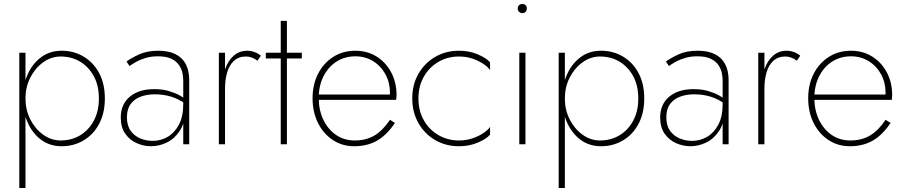

<svg xmlns="http://www.w3.org/2000/svg" viewBox="-20 -725 4546 965"><path d="M108 220V-460H77V220ZM507 -230Q507 -304 478.5 -357.5Q450 -411 400.5 -440.5Q351 -470 290 -470Q230 -470 186 -437Q142 -404 118 -349Q94 -294 94 -230Q94 -167 118 -111.5Q142 -56 186 -23Q230 10 290 10Q351 10 400.5 -19.5Q450 -49 478.5 -103Q507 -157 507 -230ZM477 -230Q477 -165 451 -117.5Q425 -70 382 -44.5Q339 -19 285 -19Q237 -19 196.5 -48.5Q156 -78 132 -125.5Q108 -173 108 -230Q108 -287 132 -334.5Q156 -382 196.5 -411.5Q237 -441 285 -441Q339 -441 382 -415.5Q425 -390 451 -343Q477 -296 477 -230Z M618 -136Q618 -177 637 -202.5Q656 -228 688 -239.5Q720 -251 758 -251Q802 -251 841 -239Q880 -227 913 -202V-225Q904 -234 882 -246Q860 -258 828.5 -267.5Q797 -277 754 -277Q678 -277 632.5 -239Q587 -201 587 -134Q587 -85 609.5 -53Q632 -21 667 -5.5Q702 10 739 10Q781 10 820 -9.5Q859 -29 884.5 -69Q910 -109 910 -169L901 -201Q901 -139 879 -98Q857 -57 822.5 -37Q788 -17 747 -17Q714 -17 684.5 -29.5Q655 -42 636.5 -68Q618 -94 618 -136ZM631 -393Q646 -404 666 -415Q686 -426 713 -434Q740 -442 774 -442Q816 -442 841.5 -429.5Q867 -417 880 -397.5Q893 -378 897 -357.5Q901 -337 901 -320V0H931V-323Q931 -370 913.5 -403Q896 -436 861.5 -453Q827 -470 776 -470Q719 -470 680 -452Q641 -434 616 -416Z M1111 -460H1080V0H1111ZM1274 -420 1291 -445Q1277 -457 1259 -463.5Q1241 -470 1222 -470Q1183 -470 1154.5 -445Q1126 -420 1111.5 -377.5Q1097 -335 1097 -280H1111Q1111 -324 1121.5 -360.5Q1132 -397 1155.5 -419Q1179 -441 1216 -441Q1232 -441 1246 -435.5Q1260 -430 1274 -420Z M1316 -460V-431H1497V-460ZM1391 -620V0H1422V-620Z M1760 10Q1826 10 1875 -18Q1924 -46 1965 -107L1940 -123Q1904 -69 1862 -44Q1820 -19 1763 -19Q1710 -19 1669.5 -46.5Q1629 -74 1605.5 -122.5Q1582 -171 1582 -233Q1582 -294 1606 -341.5Q1630 -389 1671.5 -415.5Q1713 -442 1766 -442Q1815 -442 1854.5 -418Q1894 -394 1917 -352Q1940 -310 1940 -258Q1940 -250 1938.5 -242.5Q1937 -235 1935 -230L1949 -250H1571V-223H1971Q1972 -229 1972.5 -236Q1973 -243 1973 -248Q1973 -311 1946 -361.5Q1919 -412 1872.5 -441Q1826 -470 1766 -470Q1704 -470 1655.5 -439.5Q1607 -409 1579 -355Q1551 -301 1551 -231Q1551 -162 1578 -107.5Q1605 -53 1652.5 -21.5Q1700 10 1760 10Z M2083 -230Q2083 -291 2110 -339Q2137 -387 2183.5 -414Q2230 -441 2287 -441Q2324 -441 2355.5 -430Q2387 -419 2410 -403.5Q2433 -388 2443 -373V-412Q2425 -433 2382 -451.5Q2339 -470 2287 -470Q2220 -470 2167 -439Q2114 -408 2083 -354Q2052 -300 2052 -230Q2052 -161 2083 -106.5Q2114 -52 2167 -21Q2220 10 2287 10Q2339 10 2382 -8.5Q2425 -27 2443 -48V-87Q2433 -72 2410 -56.5Q2387 -41 2355.5 -30Q2324 -19 2287 -19Q2230 -19 2183.5 -46Q2137 -73 2110 -121Q2083 -169 2083 -230Z M2582 -682Q2582 -673 2588.5 -666Q2595 -659 2605 -659Q2616 -659 2622 -666Q2628 -673 2628 -682Q2628 -692 2622 -698.5Q2616 -705 2605 -705Q2595 -705 2588.5 -698.5Q2582 -692 2582 -682ZM2590 -460V0H2621V-460Z M2819 220V-460H2788V220ZM3218 -230Q3218 -304 3189.5 -357.5Q3161 -411 3111.5 -440.5Q3062 -470 3001 -470Q2941 -470 2897 -437Q2853 -404 2829 -349Q2805 -294 2805 -230Q2805 -167 2829 -111.5Q2853 -56 2897 -23Q2941 10 3001 10Q3062 10 3111.5 -19.5Q3161 -49 3189.5 -103Q3218 -157 3218 -230ZM3188 -230Q3188 -165 3162 -117.5Q3136 -70 3093 -44.5Q3050 -19 2996 -19Q2948 -19 2907.5 -48.5Q2867 -78 2843 -125.5Q2819 -173 2819 -230Q2819 -287 2843 -334.5Q2867 -382 2907.5 -411.5Q2948 -441 2996 -441Q3050 -441 3093 -415.5Q3136 -390 3162 -343Q3188 -296 3188 -230Z M3329 -136Q3329 -177 3348 -202.5Q3367 -228 3399 -239.5Q3431 -251 3469 -251Q3513 -251 3552 -239Q3591 -227 3624 -202V-225Q3615 -234 3593 -246Q3571 -258 3539.5 -267.5Q3508 -277 3465 -277Q3389 -277 3343.5 -239Q3298 -201 3298 -134Q3298 -85 3320.5 -53Q3343 -21 3378 -5.5Q3413 10 3450 10Q3492 10 3531 -9.5Q3570 -29 3595.5 -69Q3621 -109 3621 -169L3612 -201Q3612 -139 3590 -98Q3568 -57 3533.5 -37Q3499 -17 3458 -17Q3425 -17 3395.5 -29.5Q3366 -42 3347.5 -68Q3329 -94 3329 -136ZM3342 -393Q3357 -404 3377 -415Q3397 -426 3424 -434Q3451 -442 3485 -442Q3527 -442 3552.5 -429.5Q3578 -417 3591 -397.5Q3604 -378 3608 -357.5Q3612 -337 3612 -320V0H3642V-323Q3642 -370 3624.5 -403Q3607 -436 3572.5 -453Q3538 -470 3487 -470Q3430 -470 3391 -452Q3352 -434 3327 -416Z M3822 -460H3791V0H3822ZM3985 -420 4002 -445Q3988 -457 3970 -463.5Q3952 -470 3933 -470Q3894 -470 3865.5 -445Q3837 -420 3822.5 -377.5Q3808 -335 3808 -280H3822Q3822 -324 3832.5 -360.5Q3843 -397 3866.5 -419Q3890 -441 3927 -441Q3943 -441 3957 -435.5Q3971 -430 3985 -420Z M4251 10Q4317 10 4366 -18Q4415 -46 4456 -107L4431 -123Q4395 -69 4353 -44Q4311 -19 4254 -19Q4201 -19 4160.5 -46.5Q4120 -74 4096.5 -122.5Q4073 -171 4073 -233Q4073 -294 4097 -341.5Q4121 -389 4162.5 -415.5Q4204 -442 4257 -442Q4306 -442 4345.5 -418Q4385 -394 4408 -352Q4431 -310 4431 -258Q4431 -250 4429.5 -242.5Q4428 -235 4426 -230L4440 -250H4062V-223H4462Q4463 -229 4463.5 -236Q4464 -243 4464 -248Q4464 -311 4437 -361.5Q4410 -412 4363.5 -441Q4317 -470 4257 -470Q4195 -470 4146.5 -439.5Q4098 -409 4070 -355Q4042 -301 4042 -231Q4042 -162 4069 -107.5Q4096 -53 4143.5 -21.5Q4191 10 4251 10Z"/></svg>

Font: Jost ExtraLight
Style: Regular
Weight: 250
Version: Version 3.710